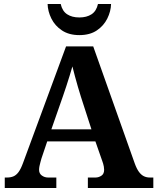

<svg xmlns="http://www.w3.org/2000/svg" viewBox="-20 -948 793 968"><path d="M4 0V-53H16Q34 -53 48 -59Q62 -65 73.5 -80.5Q85 -96 96 -126L313 -714H450L659 -125Q669 -97 680.5 -81.5Q692 -66 705.5 -59.5Q719 -53 735 -53H753V0H423V-53H462Q477 -53 491 -62Q505 -71 505 -92Q505 -100 503.5 -108Q502 -116 500 -123Q498 -130 496 -135L461 -235H218L189 -149Q187 -141 184 -131Q181 -121 179 -110.5Q177 -100 177 -92Q177 -73 191 -63Q205 -53 222 -53H264V0ZM239 -296H441L388 -460Q381 -483 373 -509.5Q365 -536 358 -563Q351 -590 345 -613Q339 -592 331 -566Q323 -540 314.5 -514Q306 -488 298 -465ZM380 -771Q328 -771 292.5 -794.5Q257 -818 239 -854.5Q221 -891 220 -928H286Q294 -892 318.5 -876Q343 -860 380 -860Q417 -860 441.5 -876Q466 -892 474 -928H540Q539 -891 521 -854.5Q503 -818 468 -794.5Q433 -771 380 -771Z"/></svg>

Font: Noto Serif Kannada
Style: Bold
Weight: 700
Version: Version 2.003